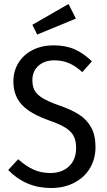

<svg xmlns="http://www.w3.org/2000/svg" viewBox="-20 -928 535 961"><path d="M440 -621 392 -567Q358 -598 325 -612Q292 -626 252 -626Q203 -626 172.5 -599Q142 -572 142 -526Q142 -496 153.5 -475Q165 -454 194 -436.5Q223 -419 277 -400Q338 -379 376.5 -354Q415 -329 436.5 -290Q458 -251 458 -192Q458 -134 431 -87.5Q404 -41 353 -14Q302 13 235 13Q109 13 21 -77L71 -131Q109 -97 147 -79.5Q185 -62 232 -62Q290 -62 325.5 -95.5Q361 -129 361 -188Q361 -223 349 -246.5Q337 -270 309 -288Q281 -306 229 -324Q132 -358 89.5 -403.5Q47 -449 47 -521Q47 -572 72.5 -613.5Q98 -655 144 -678Q190 -701 248 -701Q309 -701 354 -681Q399 -661 440 -621ZM360 -835 166 -755 142 -804 323 -908Z"/></svg>

Font: Fira Sans Condensed
Style: Regular
Weight: 400
Width: 3
Designer: bBox Type GmbH & Carrois Corporate GbR & Edenspiekermann AG
Foundry: bBox Type GmbH & Carrois Corporate GbR & Edenspiekermann AG
Version: Version 4.301